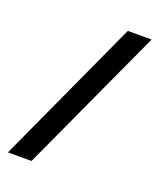

<svg xmlns="http://www.w3.org/2000/svg" viewBox="-128 -754 693 834"><g transform="rotate(20 219.0 -337.0)"><path d="M9 0H118L428 -674H318Z"/></g></svg>

Font: Anybody SemiExpanded Medium
Style: Regular
Weight: 500
Width: 6
Version: Version 1.113;gftools[0.9.25]